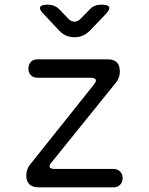

<svg xmlns="http://www.w3.org/2000/svg" viewBox="-20 -805 640 825"><path d="M146 0Q120 0 106.5 -13Q93 -26 93 -51Q93 -65 97 -76.5Q101 -88 110 -99L383 -441Q387 -447 389.5 -451Q392 -455 392 -459Q392 -465 386 -468Q380 -471 368 -471H141Q123 -471 112.5 -482Q102 -493 102 -510Q102 -528 112.5 -539Q123 -550 140 -550H443Q469 -550 482 -537Q495 -524 495 -498Q495 -485 491 -473Q487 -461 479 -451L202 -108Q197 -103 195 -98.5Q193 -94 193 -90Q193 -85 198.5 -82Q204 -79 215 -79H468Q485 -79 496 -68Q507 -57 507 -40Q507 -22 496 -11Q485 0 468 0ZM185 -785Q200 -785 212.5 -780Q225 -775 235 -765L273 -725Q286 -712 300 -712Q314 -712 327 -725L365 -764Q375 -775 387.5 -780Q400 -785 415 -785Q445 -785 449 -774.5Q453 -764 433 -743L366 -673Q352 -659 335.5 -652Q319 -645 300 -645Q281 -645 264.5 -652Q248 -659 235 -673L168 -744Q148 -764 152.5 -774.5Q157 -785 185 -785Z"/></svg>

Font: Maple Mono Normal NL Light
Style: Regular
Weight: 300
Monospace: yes
Designer: subframe7536
Version: Version 7.000